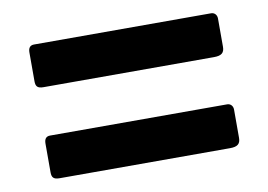

<svg xmlns="http://www.w3.org/2000/svg" viewBox="-49 -597 681 488"><g transform="rotate(-10 291.5 -353.0)"><path d="M536 -510C536 -519 530 -526 521 -526H64C54 -526 49 -520 49 -508V-434C49 -421 53 -415 69 -415H509C528 -415 536 -421 536 -437ZM536 -275C536 -284 530 -291 521 -291H64C54 -291 49 -285 49 -273V-199C49 -186 53 -180 69 -180H509C528 -180 536 -186 536 -202Z"/></g></svg>

Font: Libre Franklin
Style: Bold
Weight: 700
Designer: Pablo Impallari, Rodrigo Fuenzalida
Foundry: Impallari Type
Version: Version 1.002; ttfautohint (v1.5)